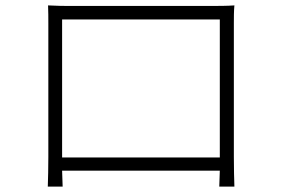

<svg xmlns="http://www.w3.org/2000/svg" viewBox="-20 -691 1040 711"><path d="M158 -671C159 -649 159 -624 159 -605C159 -578 159 -139 159 -110C159 -82 158 -17 157 0H212L210 -59H794L792 0H848C847 -15 846 -82 846 -110C846 -134 846 -567 846 -605C846 -626 846 -650 848 -671C821 -669 786 -669 766 -669C731 -669 279 -669 238 -669C216 -669 196 -669 158 -671ZM210 -108V-619H794V-108Z"/></svg>

Font: GenYoGothic2 TW L
Style: Regular
Weight: 300
Version: Version 2.100;PS 2.1;hotconv 16.6.51;makeotf.lib2.5.65220 DE